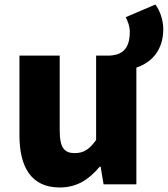

<svg xmlns="http://www.w3.org/2000/svg" viewBox="-20 -815 742 849"><path d="M244 14C321 14 374 -22 421 -78H425L438 0H583V-516C652 -539 702 -595 702 -686C702 -729 685 -772 667 -795L536 -739C544 -723 554 -700 554 -674C554 -583 503 -571 462 -569H405V-196C375 -154 350 -138 310 -138C265 -138 244 -161 244 -239V-569H66V-217C66 -75 119 14 244 14Z"/></svg>

Font: Noto Sans CJK HK Black
Style: Regular
Weight: 900
Designer: Ryoko NISHIZUKA 西塚涼子 (kana, bopomofo & ideographs); Paul D. Hunt (Latin, Greek & Cyrillic); Sandoll Communications 산돌커뮤니
Foundry: Adobe
Version: Version 2.004;hotconv 1.0.118;makeotfexe 2.5.65603